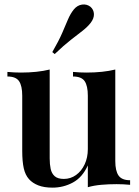

<svg xmlns="http://www.w3.org/2000/svg" viewBox="-20 -847 637 881"><path d="M509 -528V-108Q509 -63 524 -41.5Q539 -20 577 -20V1Q546 -2 515 -2Q478 -2 444.5 1Q411 4 383 12V-88Q358 -33 314.5 -9.5Q271 14 221 14Q182 14 155.5 3.5Q129 -7 113 -25Q96 -44 89 -75Q82 -106 82 -155V-408Q82 -453 67.5 -474.5Q53 -496 14 -496V-517Q46 -514 76 -514Q113 -514 146.5 -517.5Q180 -521 208 -528V-120Q208 -93 212.5 -72Q217 -51 231 -38.5Q245 -26 273 -26Q304 -26 329 -44Q354 -62 368.5 -93Q383 -124 383 -163V-408Q383 -453 368.5 -474.5Q354 -496 315 -496V-517Q347 -514 377 -514Q414 -514 447.5 -517.5Q481 -521 509 -528ZM395 -816Q410 -803 411 -783Q412 -763 396 -742Q381 -723 358.5 -705.5Q336 -688 305 -664Q274 -640 231 -599L220 -608Q250 -660 265.5 -696Q281 -732 292 -758Q303 -784 319 -804Q335 -823 356.5 -826Q378 -829 395 -816Z"/></svg>

Font: Playfair Display SemiBold
Style: Regular
Weight: 600
Designer: Claus Eggers Sørensen
Foundry: Claus Eggers Sørensen
Version: Version 1.203